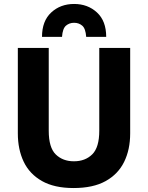

<svg xmlns="http://www.w3.org/2000/svg" viewBox="-20 -935 747 969"><path d="M351 14Q254 14 191.5 -21.5Q129 -57 99.5 -119Q70 -181 70 -262V-693H226V-275Q226 -190 261.5 -155.5Q297 -121 353 -121Q410 -121 445.5 -156Q481 -191 481 -275V-693H637V-262Q637 -180 606.5 -118Q576 -56 513 -21Q450 14 351 14ZM192 -749Q192 -829 238.5 -872Q285 -915 354 -915Q423 -915 469.5 -872Q516 -829 516 -749H415Q412 -791 395 -805.5Q378 -820 354 -820Q330 -820 313 -805.5Q296 -791 293 -749Z"/></svg>

Font: Ubuntu Sans ExtraBold
Style: Regular
Weight: 800
Designer: Dalton Maag Ltd
Foundry: Dalton Maag Ltd
Version: Version 1.006; ttfautohint (v1.8.4.7-5d5b)